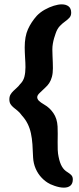

<svg xmlns="http://www.w3.org/2000/svg" viewBox="-20 -665 362 882"><path d="M273.5 197Q263.5 197 252.5 194.8Q241.5 192.5 230.8 188.8Q220 185 211 181Q189.5 170.5 172 152.2Q154.5 134 144 110Q133.5 86 132 58Q131 25.5 129 -2Q127 -29.5 122 -52.8Q117 -76 107 -96.2Q97 -116.5 80.5 -134.5Q71 -148 60.8 -156.2Q50.5 -164.5 42 -171.5Q33.5 -178.5 28.2 -187Q23 -195.5 23 -208.5Q23 -221.5 28.2 -230.5Q33.5 -239.5 41.2 -247Q49 -254.5 57.2 -261.8Q65.5 -269 71.5 -277.5Q87 -292.5 92 -312Q97 -331.5 97 -356.5Q97 -366 96.5 -377.2Q96 -388.5 95.2 -400.5Q94.5 -412.5 94 -424.5Q93.5 -436.5 93.5 -447.5Q93.5 -497.5 108.5 -530.8Q123.5 -564 149.5 -593Q165 -609 185.5 -620.5Q206 -632 226.8 -638.5Q247.5 -645 263.5 -645Q283 -645 295 -635.8Q307 -626.5 307 -606.5Q307 -592.5 298.8 -583.5Q290.5 -574.5 278.8 -566.2Q267 -558 255 -545.5Q243 -533 236 -512.5Q232 -501.5 228.5 -489.5Q225 -477.5 222.8 -464.5Q220.5 -451.5 220.5 -437.5Q220.5 -427 221.2 -410.8Q222 -394.5 222.5 -378.2Q223 -362 223 -351.5Q223 -328.5 218.5 -312Q214 -295.5 206.5 -284Q199 -272.5 190 -264.5Q176 -250.5 163.5 -239.2Q151 -228 151 -218.5Q151 -210 158.5 -202.2Q166 -194.5 184 -184Q208 -170.5 225.2 -145.5Q242.5 -120.5 244.5 -84Q245.5 -68.5 245.2 -50.2Q245 -32 244.8 -13Q244.5 6 245.2 23.5Q246 41 249 54.5Q254.5 83 264.5 100Q274.5 117 289.5 125.5Q300 132 307.2 139.2Q314.5 146.5 314.5 159Q314.5 178 303.8 187.5Q293 197 273.5 197Z"/></svg>

Font: Gluten Medium
Style: Regular
Weight: 500
Designer: Tyler Finck
Foundry: Etcetera Type Company
Version: Version 1.300